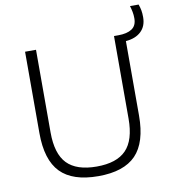

<svg xmlns="http://www.w3.org/2000/svg" viewBox="-95 -971 958 1063"><g transform="rotate(-10 384.0 -439.5)"><path d="M372.5 9Q228 9 159.8 -61.2Q91.5 -131.5 91.5 -282.5V-740H153V-275.5Q153 -155 206.2 -100Q259.5 -45 372.5 -45Q485 -45 538.2 -100Q591.5 -155 591.5 -275.5V-740H615.5Q665 -740 692.2 -758Q719.5 -776 719.5 -817Q719.5 -837 716.2 -853.5Q713 -870 707.5 -888H756Q762.5 -870 765.5 -853.5Q768.5 -837 768.5 -815Q768.5 -764.5 737.5 -735Q706.5 -705.5 651.5 -701V-282.5Q651.5 -131.5 583.8 -61.2Q516 9 372.5 9Z"/></g></svg>

Font: Encode Sans SmExp Lt
Style: Regular
Weight: 300
Width: 6
Designer: Multiple Designers
Foundry: Impallari Type
Version: Version 3.002; ttfautohint (v1.8.3) -l 8 -r 50 -G 200 -x 14 